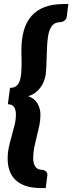

<svg xmlns="http://www.w3.org/2000/svg" viewBox="-20 -798 368 978"><path d="M61 -216Q61 -238.5 51.8 -252.8Q42.5 -267 20 -267L31 -350.5Q49.5 -350.5 61 -358.5Q72.5 -366.5 79 -382.2Q85.5 -398 87.8 -422Q90 -446 90 -478Q90 -483.5 89.8 -492Q89.5 -500.5 89.5 -509.8Q89.5 -519 89.2 -527.5Q89 -536 89 -542Q89 -599 101.5 -642.8Q114 -686.5 140.2 -716.5Q166.5 -746.5 207.5 -762Q248.5 -777.5 305 -777.5H328L320 -712.5Q319 -705 315.2 -700Q311.5 -695 306.5 -691.8Q301.5 -688.5 296.2 -686.8Q291 -685 287 -685Q258.5 -685 243.5 -664.5Q228.5 -644 224 -608Q220.5 -580.5 219.5 -556.2Q218.5 -532 217.8 -509.2Q217 -486.5 216.2 -464.8Q215.5 -443 213 -420.5Q210.5 -401.5 203.5 -383.8Q196.5 -366 185.2 -351Q174 -336 158.8 -325Q143.5 -314 124 -308Q155.5 -297 170.8 -271Q186 -245 186 -213.5Q186 -185 180.2 -157.8Q174.5 -130.5 167.5 -103.5Q160.5 -76.5 154.8 -49Q149 -21.5 149 8Q149 35 160 51Q171 67 195 67Q199 67 204 69Q209 71 213.2 74.5Q217.5 78 219.8 83.2Q222 88.5 221 96L213 160H189Q144.5 160 112.2 149.2Q80 138.5 59.2 118.8Q38.5 99 28.8 71.5Q19 44 19 11Q19 -21 25.5 -50.2Q32 -79.5 40 -107Q48 -134.5 54.5 -161.5Q61 -188.5 61 -216Z"/></svg>

Font: Lato Black
Style: Italic
Weight: 900
Italic angle: -7°
Designer: Lukasz Dziedzic
Foundry: tyPoland Lukasz Dziedzic
Version: Version 2.007; 2014-02-27